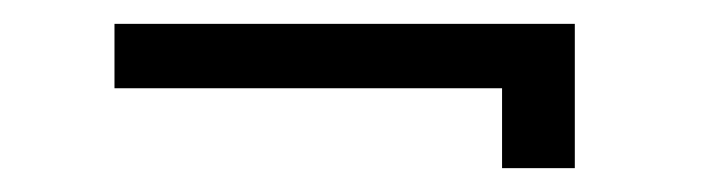

<svg xmlns="http://www.w3.org/2000/svg" viewBox="-20 -288 588 161"><path d="M401 -147V-214H76V-268H462V-147Z"/></svg>

Font: Caslon OS
Style: Regular
Weight: 400
Designer: Alfredo Marco Pradil
Foundry: Hanken Design Co.
Version: Version 1.000;PS 001.000;hotconv 1.0.88;makeotf.lib2.5.64775